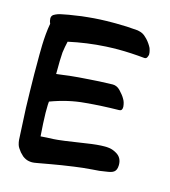

<svg xmlns="http://www.w3.org/2000/svg" viewBox="-122 -916 919 1038"><g transform="rotate(15 337.5 -397.5)"><path d="M134.8 21.5C140.6 22.5 146.5 23.4 153.3 23.4C168.9 23.4 185.5 18.6 254.9 6.8C291 0 332 -5.9 378.9 -12.7C410.2 -17.6 443.4 -20.5 478.5 -23.4C503.9 -24.4 530.3 -27.3 556.6 -32.2C590.8 -37.1 610.4 -43.9 611.3 -83V-85C611.3 -111.3 600.6 -131.8 578.1 -144.5C561.5 -154.3 545.9 -159.2 530.3 -160.2C524.4 -161.1 517.6 -161.1 510.7 -161.1C486.3 -161.1 452.1 -158.2 410.2 -151.4C316.4 -136.7 256.8 -128.9 232.4 -127.9C207 -127 183.6 -126 162.1 -124C158.2 -172.9 156.2 -216.8 155.3 -254.9C155.3 -293 156.2 -314.5 157.2 -317.4C222.7 -341.8 286.1 -356.4 347.7 -361.3C409.2 -367.2 471.7 -370.1 533.2 -371.1H535.2C546.9 -371.1 552.7 -377.9 552.7 -390.6V-396.5C550.8 -413.1 546.9 -425.8 540 -436.5C533.2 -449.2 522.5 -461.9 509.8 -475.6C497.1 -489.3 482.4 -496.1 466.8 -496.1C416 -495.1 366.2 -492.2 316.4 -488.3C266.6 -485.4 213.9 -479.5 156.2 -471.7C156.2 -530.3 157.2 -570.3 159.2 -592.8C162.1 -614.3 166 -635.7 170.9 -656.2C238.3 -670.9 307.6 -680.7 378.9 -684.6C401.4 -685.5 422.9 -686.5 445.3 -686.5C494.1 -686.5 543.9 -683.6 593.8 -678.7H595.7C600.6 -678.7 605.5 -680.7 608.4 -685.5C611.3 -691.4 613.3 -696.3 614.3 -701.2V-706.1C614.3 -711.9 613.3 -718.8 611.3 -725.6C609.4 -734.4 606.4 -742.2 601.6 -749C592.8 -763.7 582 -778.3 567.4 -791C556.6 -801.8 543.9 -808.6 529.3 -811.5C526.4 -812.5 523.4 -812.5 520.5 -813.5C479.5 -817.4 438.5 -819.3 398.4 -819.3H380.9C334 -819.3 288.1 -817.4 242.2 -812.5C218.8 -810.5 196.3 -807.6 173.8 -803.7C151.4 -800.8 127.9 -796.9 105.5 -792C86.9 -789.1 71.3 -783.2 58.6 -775.4C51.8 -770.5 47.9 -763.7 47.9 -753.9C47.9 -746.1 49.8 -736.3 54.7 -725.6C40 -646.5 42 -557.6 42 -498V-439.5C43 -377 43.9 -314.5 45.9 -252C48.8 -189.5 51.8 -130.9 54.7 -75.2C55.7 -67.4 56.6 -58.6 59.6 -49.8C62.5 -39.1 70.3 -27.3 82 -12.7L99.6 4.9C111.3 13.7 123 19.5 134.8 21.5Z"/></g></svg>

Font: ChillSide Comic
Style: Regular
Weight: 400
Designer: Koroletov, Abay Emes
Version: Version 1.000